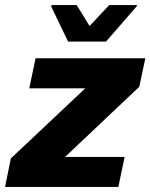

<svg xmlns="http://www.w3.org/2000/svg" viewBox="-32 -741 596 761"><path d="M-12 0 11 -113 306 -391H84L109 -510H544L520 -397L226 -119H462L437 0ZM238 -576 171 -715 172 -721H272L323 -638L401 -721H511L509 -715L388 -576Z"/></svg>

Font: Saira Thin
Style: Bold Italic
Weight: 700
Italic angle: -12°
Version: Version 1.101